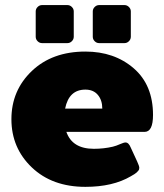

<svg xmlns="http://www.w3.org/2000/svg" viewBox="-20 -720 648 757"><path d="M345.8 -575V-675Q345.8 -685 353.3 -692.5Q360.8 -700 370.8 -700H470.8Q480.8 -700 488.3 -692.5Q495.8 -685 495.8 -675V-575Q495.8 -565 488.3 -557.5Q480.8 -550 470.8 -550H370.8Q360.8 -550 353.3 -557.5Q345.8 -565 345.8 -575ZM120.8 -575V-675Q120.8 -685 128.3 -692.5Q135.8 -700 145.8 -700H245.8Q255.8 -700 263.3 -692.5Q270.8 -685 270.8 -675V-575Q270.8 -565 263.3 -557.5Q255.8 -550 245.8 -550H145.8Q135.8 -550 128.3 -557.5Q120.8 -565 120.8 -575ZM316.7 -516.7Q430.8 -516.7 507.1 -450.8Q583.3 -385 583.3 -266.7Q583.3 -200 550 -200H241.7Q265 -133.3 350 -133.3Q389.2 -133.3 425 -141.7Q438.3 -145 453.3 -151.7Q468.3 -158.3 475 -158.3Q487.5 -158.3 495.8 -137.5L520.8 -83.3Q529.2 -65 529.2 -58.3Q529.2 -55 528.3 -52.1Q527.5 -49.2 525 -46.7Q522.5 -44.2 520.8 -42.1Q519.2 -40 515 -37.1Q510.8 -34.2 509.2 -32.9Q507.5 -31.7 502.1 -28.8Q496.7 -25.8 495.8 -25Q425 16.7 316.7 16.7Q185.8 16.7 105.4 -60Q25 -136.7 25 -250Q25 -363.3 105.4 -440Q185.8 -516.7 316.7 -516.7ZM236.7 -291.7H383.3Q383.3 -325 365.8 -345.8Q348.3 -366.7 316.7 -366.7Q251.7 -366.7 236.7 -291.7Z"/></svg>

Font: BoonTook Mon
Style: Regular
Weight: 400
Designer: Sungsit Sawaiwan
Foundry: FontUni
Version: Version 3.0